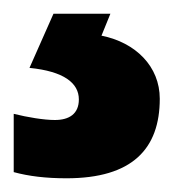

<svg xmlns="http://www.w3.org/2000/svg" viewBox="-52 -20 253 280"><path d="M181 124C181 77 146 42 96 32L109 0H26L-9 79C41 84 63 101 63 125C63 146 49 155 28 155C12 155 -12 151 -32 146V231C-10 237 15 240 45 240C141 240 181 197 181 124Z"/></svg>

Font: Noto Sans Malayalam Condensed ExtraBold
Style: Regular
Weight: 800
Width: 3
Designer: Jelle Bosma - Monotype Design Team
Foundry: Monotype Imaging Inc.
Version: Version 2.104